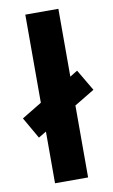

<svg xmlns="http://www.w3.org/2000/svg" viewBox="-99 -806 503 852"><g transform="rotate(-10 153.0 -380.0)"><path d="M78.1 0V-232.9L43 -211.9L-12.2 -308.1L78.1 -362.8V-759.8H227.1V-454.1L261.2 -475.1L317.9 -378.9L227.1 -324.2V0Z"/></g></svg>

Font: Wonky
Style: Regular
Weight: 400
Designer: Monotype Design Team
Foundry: Monotype Imaging Inc.
Version: Version 3.000